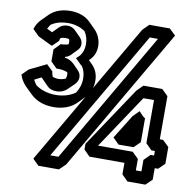

<svg xmlns="http://www.w3.org/2000/svg" viewBox="-94 -956 1108 1087"><g transform="rotate(10 460.0 -412.5)"><path d="M111 -738C114 -744 120 -754 125 -762C149 -779 180 -790 225 -790C263 -790 295 -779 321 -762C335 -742 343 -716 343 -689C343 -661 335 -639 321 -621L301 -602L337 -567C339 -566 341 -564 342 -563C354 -545 361 -522 361 -495C361 -463 351 -433 335 -410C305 -389 267 -377 223 -377C170 -377 132 -394 107 -412C98 -424 92 -434 89 -441L128 -461L135 -454L170 -418C172 -416 170 -419 170 -419C171 -418 170 -418 171 -417C182 -406 199 -398 223 -398C250 -398 271 -408 285 -422L321 -457C343 -479 346 -512 324 -535L289 -571H288C277 -582 260 -591 238 -594V-598C253 -602 262 -608 269 -615L304 -651C325 -672 320 -704 301 -723L266 -758C256 -768 241 -775 224 -775C201 -775 186 -767 175 -756L142 -723ZM35 -723 71 -687 154 -647 190 -682C190 -682 190 -689 195 -699C202 -702 213 -704 224 -704C231 -704 238 -703 244 -701C247 -692 248 -682 246 -672C235 -668 220 -665 202 -665L167 -629V-560L202 -525C229 -526 249 -522 266 -515C270 -504 269 -490 264 -478C253 -473 239 -469 223 -469C210 -469 201 -471 190 -475C183 -490 182 -505 182 -505L146 -540L48 -492L13 -457C13 -457 21 -425 51 -394L52 -393L88 -358C114 -332 156 -307 223 -307C276 -307 321 -324 353 -355L354 -356L389 -392C416 -419 431 -454 431 -495C431 -532 418 -560 397 -582L375 -604L382 -611C401 -630 413 -656 413 -689C413 -725 399 -757 376 -781L341 -816C314 -844 273 -860 225 -860C167 -860 130 -840 106 -817L105 -816L70 -781C42 -753 35 -723 35 -723ZM673 -334 588 -197 623 -162H709L745 -197V-334C730 -343 719 -358 708 -369ZM812 -162H832V-136H812L777 -101V-35H745V-101L709 -136H510L716 -445H777V-197ZM848 -232V-480L812 -515H704L669 -480L438 -134V-101L473 -66H674V0L709 35H812L848 0V-66H867L903 -101V-197L867 -232ZM739 -790 300 -35H253L692 -790ZM831 -825 795 -860H677L642 -825L162 0L197 35H315L351 0Z"/></g></svg>

Font: Hussar Press
Style: Bold
Weight: 700
Foundry: Cannot Into Space Fonts
Version: Version 1.43